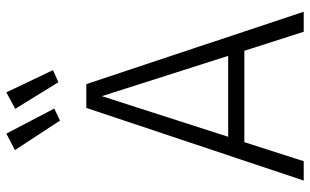

<svg xmlns="http://www.w3.org/2000/svg" viewBox="-206 -771 977 605"><g transform="rotate(-90 282.5 -468.5)"><path d="M425 -187H137L77 0H16L245 -685H320L548 0H485ZM409 -238 282 -636 154 -238ZM243 -786 205 -768 112 -910 164 -937ZM364 -790 326 -773 242 -909 294 -937Z"/></g></svg>

Font: Fira Sans Light
Style: Regular
Weight: 300
Designer: bBox Type GmbH & Carrois Corporate GbR & Edenspiekermann AG
Foundry: bBox Type GmbH & Carrois Corporate GbR & Edenspiekermann AG
Version: Version 4.301